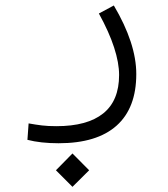

<svg xmlns="http://www.w3.org/2000/svg" viewBox="-20 -310 626 714"><path d="M197.8 222.7Q131.3 222.7 82 210L86.4 148.9Q113.8 153.8 136.2 156.5Q158.7 159.2 189.9 159.2Q304.7 159.2 363.8 111.8Q422.9 64.5 422.9 -31.2Q422.9 -76.2 404.3 -133.5Q385.7 -190.9 347.7 -259.8L403.3 -289.6Q486.8 -148.4 486.8 -34.7Q486.8 91.8 413.6 157.2Q340.3 222.7 197.8 222.7ZM249.5 384.8 188 323.2 249.5 260.7 311.5 323.2Z"/></svg>

Font: CaskaydiaMono NF Light
Style: Regular
Weight: 300
Designer: Aaron Bell
Foundry: Saja Typeworks
Version: Version 2111.001; ttfautohint (v1.8.4);Nerd Fonts 3.1.1